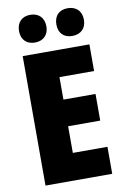

<svg xmlns="http://www.w3.org/2000/svg" viewBox="-100 -985 675 1043"><g transform="rotate(-10 237.5 -464.0)"><path d="M68 -851C68 -802 99 -775 143 -775C188 -775 219 -803 219 -851C219 -900 188 -928 143 -928C99 -928 68 -901 68 -851ZM274 -851C274 -803 303 -775 349 -775C395 -775 426 -803 426 -851C426 -900 395 -928 349 -928C304 -928 274 -901 274 -851ZM432 0V-149H241V-296H418V-443H241V-567H432V-714H64V0Z"/></g></svg>

Font: Noto Sans Devanagari Condensed Black
Style: Regular
Weight: 900
Width: 3
Designer: Jelle Bosma - Monotype Design Team
Foundry: Monotype Imaging Inc.
Version: Version 2.004